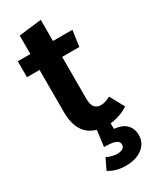

<svg xmlns="http://www.w3.org/2000/svg" viewBox="-231 -725 850 1045"><g transform="rotate(-30 193.5 -203.0)"><path d="M374 146Q374 196 334.5 226.5Q295 257 231 257Q198 257 170.5 249Q143 241 124 228L157 160Q188 177 221 177Q269 177 269 145Q269 126 247.5 117.5Q226 109 177 109L190 8Q83 -22 83 -166V-430H4V-530H83V-646L225 -663V-530H347L333 -430H225V-169Q225 -131 238 -114Q251 -97 278 -97Q305 -97 338 -115L387 -25Q363 -9 333.5 1.5Q304 12 273 15V50Q324 55 349 80.5Q374 106 374 146Z"/></g></svg>

Font: Wolseley Sans SemiBold
Style: Regular
Weight: 600
Designer: Carrois Corporate & Edenspiekermann AG
Foundry: Carrois Corporate GbR & Edenspiekermann AG
Version: Version 4.202